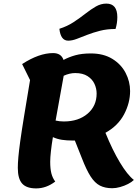

<svg xmlns="http://www.w3.org/2000/svg" viewBox="-20 -1021 778 1067"><path d="M181 26Q127 26 103 -1Q79 -28 79 -88Q79 -113 82 -147.5Q85 -182 92.5 -236.5Q100 -291 113.5 -373.5Q127 -456 147 -576L103 -665Q197 -726 275 -726Q320 -726 333 -688Q363 -704 399 -714Q435 -724 485 -724Q555 -724 604 -694Q653 -664 678 -616Q703 -568 703 -515Q703 -449 669.5 -385.5Q636 -322 566 -283Q605 -187 646.5 -118Q688 -49 724 -21Q712 -9 691.5 1.5Q671 12 647.5 18.5Q624 25 604 25Q564 25 535.5 10.5Q507 -4 483.5 -40.5Q460 -77 435 -142L396 -240Q390 -240 383 -240Q351 -240 324.5 -244Q298 -248 274 -259Q267 -217 263 -181Q259 -145 259 -122Q259 -83 265.5 -57.5Q272 -32 287 -12Q237 26 181 26ZM398 -615Q367 -615 334 -600Q327 -557 314 -489.5Q301 -422 289 -351Q311 -346 335 -346Q416 -346 466.5 -389Q517 -432 517 -501Q517 -529 505 -555Q493 -581 466.5 -598Q440 -615 398 -615ZM359 -795Q317 -795 310 -861Q354 -875 389 -898Q424 -921 454.5 -945Q485 -969 513 -985Q541 -1001 571 -1001Q632 -1001 632 -926Q632 -892 622 -860Q575 -860 536 -850Q497 -840 465 -827.5Q433 -815 407 -805Q381 -795 359 -795Z"/></svg>

Font: Lemonada SemiBold
Style: Regular
Weight: 600
Designer: Mohamed Gaber (Arabic), Eduardo Tunni (Latin)
Foundry: Kief Type Foundry
Version: Version 4.005; ttfautohint (v1.8.3)